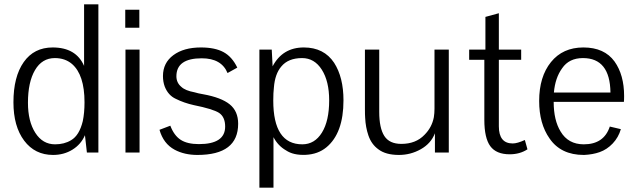

<svg xmlns="http://www.w3.org/2000/svg" viewBox="-20 -704 2941 886"><path d="M308 -57Q346 -79 362 -145Q370 -183 370 -232Q370 -359 312 -409Q280 -436 233 -436Q174 -436 141.5 -380.5Q109 -325 109 -230Q109 -144 143 -91Q177 -38 234 -38Q277 -38 308 -57ZM223 -485Q331 -485 368 -400V-684H434V0H381L372 -80Q354 -38 314.5 -13.5Q275 11 225 11Q141 11 91.5 -55Q42 -121 42 -232Q42 -350 89.5 -417.5Q137 -485 223 -485Z M559 0V-475H624V0ZM558 -576V-659H623V-576Z M1030 -367Q1002 -435 911 -435Q794 -435 794 -352Q794 -322 817 -303Q835 -286 878 -278Q894 -273 918 -269Q1001 -254 1040 -222.5Q1079 -191 1079 -133Q1079 11 891 11Q831 11 786 -13Q734 -41 716 -105L766 -124Q783 -79 813.5 -59Q844 -39 898 -39Q1019 -39 1019 -120Q1019 -164 991 -183Q963 -201 874 -219Q829 -229 791 -248Q756 -264 740 -305Q732 -327 732 -353Q732 -414 780 -449.5Q828 -485 907 -485Q972 -485 1011.5 -463.5Q1051 -442 1075 -392Z M1238 -398Q1284 -485 1382 -485Q1475 -485 1522 -414Q1565 -347 1565 -241Q1565 -89 1486 -24Q1447 8 1390.5 10.5Q1334 13 1300 -10Q1263 -31 1242 -71V-9V162H1177V-475H1234ZM1374 -436Q1310 -436 1278 -397Q1249 -363 1244 -301Q1241 -276 1241 -240Q1241 -38 1375 -38Q1432 -38 1465.5 -92Q1499 -146 1499 -241Q1499 -329 1465 -382.5Q1431 -436 1374 -436Z M1985 -475H2051V0H1987V-89Q1969 -42 1922 -15.5Q1875 11 1821 11Q1760 11 1726 -15Q1694 -38 1680 -79Q1667 -117 1665 -161Q1664 -173 1664 -202V-475H1730V-188Q1730 -113 1753.5 -76.5Q1777 -40 1832 -40Q1899 -40 1939 -82Q1973 -116 1982 -163Q1985 -182 1985 -202Z M2414 -15Q2379 8 2332 8Q2270 8 2242.5 -29.5Q2215 -67 2215 -151V-428H2145V-475H2220V-626L2282 -643V-475H2385V-428H2282V-121Q2282 -42 2346 -42Q2367 -42 2402 -58Z M2797 -277Q2795 -436 2670 -436Q2606 -436 2574 -389Q2542 -345 2536 -277ZM2816 -420Q2860 -358 2860 -261Q2860 -242 2859 -234H2535Q2535 -149 2567 -97Q2602 -38 2674 -38Q2767 -38 2794 -120L2845 -108Q2834 -70 2807.5 -42Q2781 -14 2747 -2Q2716 9 2676 11H2674Q2568 11 2516 -65Q2468 -133 2468 -238Q2468 -350 2522.5 -417.5Q2577 -485 2672 -485Q2769 -485 2816 -420Z"/></svg>

Font: Pavanam
Style: Regular
Weight: 400
Designer: Tharique Azeez
Foundry: Tharique Azeez
Version: Version 1.86; ttfautohint (v1.3) -l 8 -r 50 -G 200 -x 14 -D 